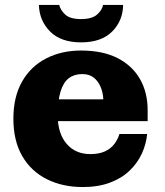

<svg xmlns="http://www.w3.org/2000/svg" viewBox="-20 -743 664 775"><path d="M314 12Q232 12 168.5 -20Q105 -52 69.5 -113.5Q34 -175 34 -264Q34 -352 69 -413.5Q104 -475 166 -507Q228 -539 307 -539L312 -444Q280 -444 258 -427.5Q236 -411 224.5 -374Q213 -337 213 -277Q213 -205 248.5 -163Q284 -121 345 -121Q379 -121 402.5 -131.5Q426 -142 440.5 -160.5Q455 -179 462 -202H574Q570 -161 552.5 -123Q535 -85 503.5 -54.5Q472 -24 424.5 -6Q377 12 314 12ZM116 -254V-342H397L576 -298V-254ZM397 -342Q396 -369 386 -392.5Q376 -416 358 -430Q340 -444 312 -444L307 -539Q395 -539 454.5 -508.5Q514 -478 545 -424Q576 -370 576 -298ZM307 -572Q226 -572 182.5 -615.5Q139 -659 137 -723H219Q224 -702 243.5 -684Q263 -666 307 -666Q351 -666 371.5 -684Q392 -702 396 -723H477Q476 -659 432.5 -615.5Q389 -572 307 -572Z"/></svg>

Font: Montagu Slab 24pt
Style: Bold
Weight: 700
Designer: Florian Karsten
Foundry: Florian Karsten
Version: Version 1.000